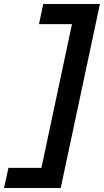

<svg xmlns="http://www.w3.org/2000/svg" viewBox="-79 -720 517 955"><path d="M136 -700H418L223 215H-59L-37 115H127L279 -600H115Z"/></svg>

Font: Rosa Sans SemiBold
Style: Italic
Weight: 600
Italic angle: -12°
Designer: Pentagram / MCKL
Foundry: Pentagram / MCKL
Version: Version 1.005;September 16, 2019;FontCreator 11.5.0.2425 64-